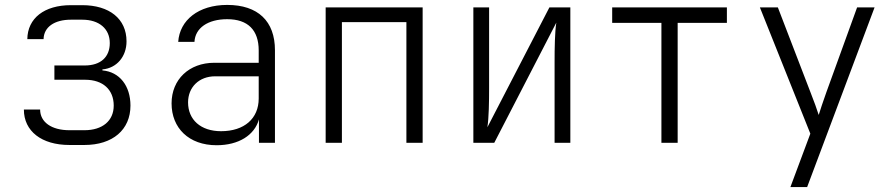

<svg xmlns="http://www.w3.org/2000/svg" viewBox="-20 -580 3640 780"><path d="M262 9H323C438 9 510 -53 510 -151C510 -231 466 -288 396 -294V-298C454 -303 494 -350 494 -412C494 -504 424 -559 314 -559H268C160 -559 92 -506 91 -421H157C158 -470 201 -500 268 -500H314C383 -500 426 -463 426 -405C426 -349 390 -314 324 -314H201V-256H326C398 -256 442 -216 442 -151C442 -89 396 -51 323 -51H262C189 -51 143 -84 143 -135H77C77 -47 149 9 262 9Z M860 10C950 10 1014 -31 1032 -95V0H1097V-376C1097 -494 1028 -560 903 -560C786 -560 710 -498 704 -410H770C773 -466 824 -502 903 -502C987 -502 1031 -458 1031 -375V-325H851C748 -325 677 -257 677 -160C677 -60 747 10 860 10ZM878 -47C795 -47 744 -94 744 -164C744 -226 789 -270 854 -270H1031V-180C1031 -98 972 -47 878 -47Z M1303 0H1369V-490H1631V0H1697V-550H1303Z M1903 0H1988L2240 -488C2234 -450 2233 -383 2233 -329V0H2297V-550H2212L1960 -63C1966 -101 1967 -168 1967 -222V-550H1903Z M2667 0H2733V-487H2933V-550H2467V-487H2667Z M3191 180H3259L3533 -550H3462L3337 -205C3325 -171 3312 -133 3306 -113C3300 -133 3286 -171 3273 -204L3140 -550H3067L3272 -37Z"/></svg>

Font: JetBrains Mono ExtraLight
Style: Regular
Weight: 240
Monospace: yes
Designer: Philipp Nurullin, Konstantin Bulenkov
Foundry: JetBrains
Version: Version 2.305